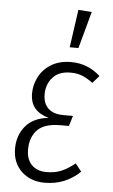

<svg xmlns="http://www.w3.org/2000/svg" viewBox="-55 -805 504 854"><g transform="rotate(5 197.0 -378.5)"><path d="M33 -129Q33 -188 67.5 -229.5Q102 -271 170 -278Q130 -289 108.5 -313.5Q87 -338 87 -381Q87 -418 105 -453.5Q123 -489 159.5 -511.5Q196 -534 249 -534Q323 -534 379 -483L350 -450Q326 -468 303 -477.5Q280 -487 250 -487Q197 -487 170 -456Q143 -425 143 -381Q143 -341 166 -318.5Q189 -296 235 -296H277L263 -250H226Q153 -250 122 -217Q91 -184 91 -130Q91 -86 115 -61.5Q139 -37 182 -37Q219 -37 247.5 -49Q276 -61 308 -87L335 -52Q269 11 178 11Q114 11 73.5 -27.5Q33 -66 33 -129ZM260 -768 320 -764 275 -599H236Z"/></g></svg>

Font: Fira Sans Extra Condensed Light
Style: Italic
Weight: 300
Width: 3
Italic angle: -8°
Designer: Carrois Corporate & Edenspiekermann AG
Foundry: Carrois Corporate GbR & Edenspiekermann AG
Version: Version 4.203